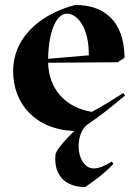

<svg xmlns="http://www.w3.org/2000/svg" viewBox="-20 -514 544 774"><path d="M33 -226C33 -96 123 9 280 14C247 44 212 85 204 106C194 194 245 240 323 240C364 213 403 183 437 147L431 137C406 153 382 165 357 165C323 165 297 125 297 78C297 36 310 6 331 -11C382 -45 432 -85 484 -129L477 -139C436 -113 394 -86 350 -63C241 -81 176 -158 174 -261L454 -263L482 -281C481 -430 399 -494 284 -494C174 -467 33 -384 33 -226ZM174 -277C176 -393 209 -459 250 -459C289 -459 338 -408 338 -295V-291Z"/></svg>

Font: Mazius Display
Style: Bold
Weight: 700
Designer: Alberto Casagrande & Collletttivo
Foundry: Collletttivo
Version: Version 2.000;Glyphs 3.2 (3221)